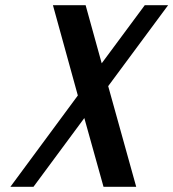

<svg xmlns="http://www.w3.org/2000/svg" viewBox="-20 -720 668 740"><path d="M397 -388 628 -700H538L372 -476L310 -700H184L280 -352L20 0H109L305 -265L379 0H505Z"/></svg>

Font: Pfennig
Style: BoldItalic
Weight: 700
Italic angle: -13°
Version: Version 20100423